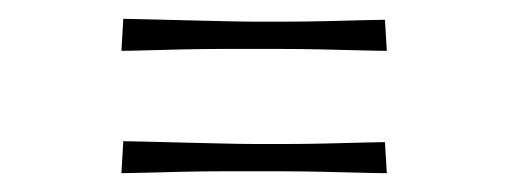

<svg xmlns="http://www.w3.org/2000/svg" viewBox="-20 -387 540 204"><path d="M109 -203 111 -237Q118 -237 135.5 -236.5Q153 -236 175 -235.5Q197 -235 217.5 -234.5Q238 -234 251 -234Q263 -234 283 -234Q303 -234 325 -234.5Q347 -235 364.5 -235.5Q382 -236 389 -236L391 -203Q382 -203 363 -203.5Q344 -204 321.5 -204.5Q299 -205 278.5 -205Q258 -205 246 -205Q234 -205 214.5 -205Q195 -205 173.5 -204.5Q152 -204 134.5 -203.5Q117 -203 109 -203ZM109 -333 111 -367Q118 -367 135.5 -366.5Q153 -366 175 -365.5Q197 -365 217.5 -364.5Q238 -364 251 -364Q263 -364 283 -364Q303 -364 325 -364.5Q347 -365 364.5 -365.5Q382 -366 389 -366L391 -333Q382 -333 363 -333.5Q344 -334 321.5 -334.5Q299 -335 278.5 -335Q258 -335 246 -335Q234 -335 214.5 -335Q195 -335 173.5 -334.5Q152 -334 134.5 -333.5Q117 -333 109 -333Z"/></svg>

Font: Truculenta Thin
Style: Regular
Weight: 250
Version: Version 1.002